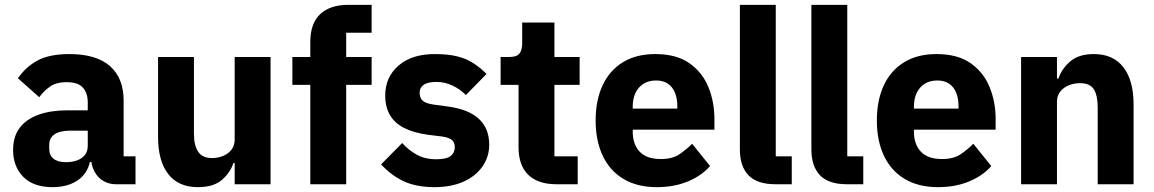

<svg xmlns="http://www.w3.org/2000/svg" viewBox="-20 -760 4759 792"><path d="M539 0H457Q430 0 406.5 -13.5Q383 -27 369 -53.5Q355 -80 355 -117V-130L387 -92H351Q339 -41 298 -14.5Q257 12 197 12Q118 12 76 -30.5Q34 -73 34 -141Q34 -197 61.5 -233Q89 -269 139.5 -287Q190 -305 259 -305H342V-338Q342 -376 322 -398.5Q302 -421 255 -421Q211 -421 185 -402Q159 -383 142 -359L54 -437Q86 -484 135 -510.5Q184 -537 266 -537Q377 -537 433.5 -487.5Q490 -438 490 -345V-115H539ZM342 -221H270Q227 -221 205 -206Q183 -191 183 -162V-147Q183 -119 201 -105Q219 -91 252 -91Q277 -91 297 -98Q317 -105 329.5 -120Q342 -135 342 -159Z M948 0V-88H943Q930 -48 895.5 -18Q861 12 796 12Q716 12 674 -42Q632 -96 632 -195V-525H780V-208Q780 -160 797.5 -134Q815 -108 855 -108Q878 -108 899.5 -116.5Q921 -125 934.5 -142Q948 -159 948 -184V-525H1096V0Z M1260 0V-410H1186V-525H1260V-587Q1260 -663 1300.5 -701.5Q1341 -740 1417 -740H1513V-625H1408V-525H1513V-410H1408V0Z M1773 12Q1697 12 1645 -12.5Q1593 -37 1552 -82L1639 -170Q1667 -139 1701 -121Q1735 -103 1778 -103Q1822 -103 1839 -116.5Q1856 -130 1856 -153Q1856 -173 1843.5 -183Q1831 -193 1803 -197L1746 -204Q1687 -212 1647.5 -232Q1608 -252 1588.5 -285.5Q1569 -319 1569 -366Q1569 -442 1624 -489.5Q1679 -537 1773 -537Q1828 -537 1866 -527.5Q1904 -518 1932.5 -499.5Q1961 -481 1987 -455L1902 -368Q1877 -393 1845.5 -407.5Q1814 -422 1781 -422Q1744 -422 1727.5 -410Q1711 -398 1711 -378Q1711 -357 1722.5 -345.5Q1734 -334 1766 -329L1825 -321Q1911 -310 1954.5 -270.5Q1998 -231 1998 -163Q1998 -113 1970 -73Q1942 -33 1891.5 -10.5Q1841 12 1773 12Z M2363 0H2275Q2199 0 2159 -39Q2119 -78 2119 -153V-410H2045V-525H2082Q2112 -525 2123 -539.5Q2134 -554 2134 -581V-667H2267V-525H2371V-410H2267V-115H2363Z M2689 12Q2609 12 2552.5 -21.5Q2496 -55 2466.5 -117Q2437 -179 2437 -263Q2437 -346 2465.5 -407.5Q2494 -469 2549 -503Q2604 -537 2683 -537Q2770 -537 2823.5 -499.5Q2877 -462 2902 -401Q2927 -340 2927 -269V-225H2590V-217Q2590 -165 2618.5 -134.5Q2647 -104 2706 -104Q2753 -104 2781.5 -123Q2810 -142 2835 -167L2909 -75Q2874 -35 2817.5 -11.5Q2761 12 2689 12ZM2686 -428Q2656 -428 2634.5 -414.5Q2613 -401 2601.5 -377Q2590 -353 2590 -320V-312H2774V-321Q2774 -353 2764.5 -377Q2755 -401 2735.5 -414.5Q2716 -428 2686 -428Z M3246 0H3179Q3103 0 3067.5 -37Q3032 -74 3032 -144V-740H3180V-115H3246Z M3541 0H3474Q3398 0 3362.5 -37Q3327 -74 3327 -144V-740H3475V-115H3541Z M3849 12Q3769 12 3712.5 -21.5Q3656 -55 3626.5 -117Q3597 -179 3597 -263Q3597 -346 3625.5 -407.5Q3654 -469 3709 -503Q3764 -537 3843 -537Q3930 -537 3983.5 -499.5Q4037 -462 4062 -401Q4087 -340 4087 -269V-225H3750V-217Q3750 -165 3778.5 -134.5Q3807 -104 3866 -104Q3913 -104 3941.5 -123Q3970 -142 3995 -167L4069 -75Q4034 -35 3977.5 -11.5Q3921 12 3849 12ZM3846 -428Q3816 -428 3794.5 -414.5Q3773 -401 3761.5 -377Q3750 -353 3750 -320V-312H3934V-321Q3934 -353 3924.5 -377Q3915 -401 3895.5 -414.5Q3876 -428 3846 -428Z M4340 0H4192V-525H4340V-436H4346Q4360 -477 4395 -507Q4430 -537 4492 -537Q4572 -537 4614 -482.6Q4656 -428.2 4656 -329V0H4508V-317Q4508 -366.6 4492 -391.8Q4476 -417 4435 -417Q4411.2 -417 4389.6 -408.5Q4368 -400 4354 -382.9Q4340 -365.7 4340 -340Z"/></svg>

Font: IBM Plex Sans
Style: Regular
Weight: 400
Designer: Mike Abbink, Paul van der Laan, Pieter van Rosmalen
Foundry: Bold Monday
Version: Version 3.201